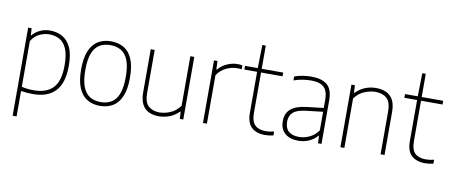

<svg xmlns="http://www.w3.org/2000/svg" viewBox="-79 -1075 3836 1631"><g transform="rotate(10 1839.5 -260.0)"><path d="M85 220V-540H115L118.5 -479.5H122Q147 -509.5 186.2 -528.8Q225.5 -548 274 -548Q331.5 -548 378.5 -522.8Q425.5 -497.5 453.5 -439Q481.5 -380.5 481.5 -280Q481.5 -131 415.2 -61Q349 9 222 9Q195.5 9 168.5 6.5Q141.5 4 119 0.5V220ZM223.5 -24Q333.5 -24 389.5 -83.2Q445.5 -142.5 445.5 -276Q445.5 -369.5 422.8 -421.2Q400 -473 361 -494Q322 -515 272.5 -515Q229.5 -515 188.2 -495Q147 -475 119 -430.5V-35.5Q165 -24 223.5 -24Z M800 9Q737 9 689.8 -19Q642.5 -47 616 -108.5Q589.5 -170 589.5 -270Q589.5 -369.5 616 -430.5Q642.5 -491.5 689.8 -519.8Q737 -548 800 -548Q863 -548 910.5 -520.2Q958 -492.5 984.2 -431.5Q1010.5 -370.5 1010.5 -270Q1010.5 -171 984.2 -109.5Q958 -48 910.5 -19.5Q863 9 800 9ZM800 -24Q853 -24 892.2 -47Q931.5 -70 953 -123.8Q974.5 -177.5 974.5 -268.5Q974.5 -361.5 953 -415.2Q931.5 -469 892.2 -492Q853 -515 800 -515Q747 -515 707.8 -492.2Q668.5 -469.5 647 -416.2Q625.5 -363 625.5 -271.5Q625.5 -179 647 -124.8Q668.5 -70.5 707.8 -47.2Q747 -24 800 -24Z M1307.5 9Q1259.5 9 1222.2 -8Q1185 -25 1163.8 -64.2Q1142.5 -103.5 1142.5 -169.5V-540H1176.5V-169Q1176.5 -87.5 1213.2 -55.8Q1250 -24 1308.5 -24Q1351.5 -24 1400.2 -44.2Q1449 -64.5 1484 -112.5V-540H1518V0H1488L1485 -62H1481Q1446 -26.5 1400.8 -8.8Q1355.5 9 1307.5 9Z M1688 0V-540H1718L1721 -466.5H1725Q1755.5 -503.5 1800.5 -523.8Q1845.5 -544 1891 -544Q1914 -544 1933 -540.5V-506.5Q1922.5 -508 1912.8 -508.5Q1903 -509 1890.5 -509Q1848 -509 1800.2 -486.8Q1752.5 -464.5 1722 -418V0Z M2223 9Q2149 9 2107.2 -29.8Q2065.5 -68.5 2065.5 -155V-508H1955.5V-540H2065.5L2069.5 -740H2099.5V-540H2285V-508H2099.5V-161Q2099.5 -85.5 2131.8 -54.8Q2164 -24 2225 -24Q2256 -24 2296 -33.5V0.5Q2259 9 2223 9Z M2510 8Q2437.5 8 2395.2 -28.8Q2353 -65.5 2353 -133.5Q2353 -201 2396 -238.5Q2439 -276 2532.5 -287L2676.5 -304V-373Q2676.5 -429.5 2659 -460.2Q2641.5 -491 2608.2 -503Q2575 -515 2527.5 -515Q2497 -515 2459 -509.2Q2421 -503.5 2382 -489.5V-523.5Q2413 -535.5 2452.5 -541.8Q2492 -548 2527.5 -548Q2614.5 -548 2662.5 -510.5Q2710.5 -473 2710.5 -373V0H2680.5L2677.5 -64H2673.5Q2646 -30.5 2602.8 -11.2Q2559.5 8 2510 8ZM2390 -136.5Q2390 -25 2511.5 -25Q2555.5 -25 2599 -44.8Q2642.5 -64.5 2676.5 -110V-271L2531.5 -254Q2456 -245.5 2423 -216.8Q2390 -188 2390 -136.5Z M2873.5 0V-540H2903.5L2906.5 -475.5H2910.5Q2983 -548 3086.5 -548Q3136 -548 3173.8 -530.8Q3211.5 -513.5 3232.8 -474.5Q3254 -435.5 3254 -369V0H3220V-369Q3220 -450.5 3183.5 -482.8Q3147 -515 3085.5 -515Q3043.5 -515 2993.5 -495.5Q2943.5 -476 2907.5 -426.5V0Z M3603 9Q3529 9 3487.2 -29.8Q3445.5 -68.5 3445.5 -155V-508H3335.5V-540H3445.5L3449.5 -740H3479.5V-540H3665V-508H3479.5V-161Q3479.5 -85.5 3511.8 -54.8Q3544 -24 3605 -24Q3636 -24 3676 -33.5V0.5Q3639 9 3603 9Z"/></g></svg>

Font: Encode Sans Th
Style: Regular
Weight: 100
Designer: Multiple Designers
Foundry: Impallari Type
Version: Version 3.002; ttfautohint (v1.8.3) -l 8 -r 50 -G 200 -x 14 